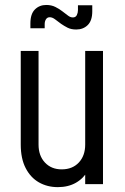

<svg xmlns="http://www.w3.org/2000/svg" viewBox="-20 -750 510 782"><path d="M215.6 12.2Q172.6 12.2 138.4 -7.3Q104.2 -26.9 84.4 -65.6Q64.5 -104.2 64.5 -161.2V-542.5H137V-161.2Q137 -115.9 162.9 -88.1Q188.9 -60.2 231.2 -60.2Q275.1 -60.2 301.1 -88.1Q327 -115.9 327 -161.2V-542.5H399.5V0H327V-72L339.2 -56.5Q320.8 -23.8 289.4 -5.8Q258 12.2 215.6 12.2ZM290.4 -629.8Q270 -629.8 255.2 -637.2Q240.5 -644.8 229 -652.8Q215.1 -663.2 204 -671.5Q192.9 -679.8 182.5 -679.8Q172.5 -679.8 167.2 -671.4Q162 -663 162 -651.8V-634.8H103.8V-655Q103.8 -693.2 122.2 -711.5Q140.6 -729.8 168.5 -729.8Q189.4 -729.8 205.7 -721.6Q222 -713.4 233.2 -704.5Q245.9 -695.4 256 -687.2Q266.1 -679 276.8 -679Q288.2 -679 292.9 -688.5Q297.5 -698 297.5 -708.5V-728.5H355.8V-703.8Q355.8 -665.9 337.2 -647.8Q318.8 -629.8 290.4 -629.8Z"/></svg>

Font: Mohave Light
Style: Regular
Weight: 300
Designer: Gumpita Rahayu
Foundry: Tokotype
Version: Version 2.003